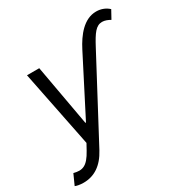

<svg xmlns="http://www.w3.org/2000/svg" viewBox="-205 -827 1136 1186"><g transform="rotate(-30 363.0 -234.0)"><path d="M51.8 204.5C127.1 204.5 189.6 164.8 235.1 79.5L534.1 -483C576 -561.8 601.6 -599.4 645.6 -599.4C665.5 -599.4 685.4 -590.9 702.4 -581L734.4 -639.2C713.8 -659.1 682.5 -673.3 645.6 -673.3C557.5 -673.3 496.1 -592.3 455.3 -512.8L249.3 -110.8H245L166.9 -545.5H79.5L188.9 0L165.5 42.6C120 125.4 84.5 136.4 25.6 120.7L-7.8 194.6C0 198.9 23.4 204.5 51.8 204.5Z"/></g></svg>

Font: Margiela Sans
Style: Italic
Weight: 400
Italic angle: -9.39999°
Designer: Stefan Endress, Andreas Faust
Version: Version 1.100;FEAKit 1.0